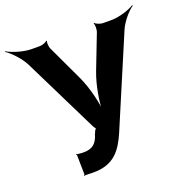

<svg xmlns="http://www.w3.org/2000/svg" viewBox="-177 -873 983 1010"><g transform="rotate(-20 314.5 -368.0)"><path d="M168 10H180C296 10 340 -59 375 -139L588 -641C605 -680 645 -727 672 -744L669 -747C643 -730 584 -711 542 -711H493C480 -711 455 -720 450 -728L446 -726C452 -718 451 -691 447 -679L372 -485C346 -417 330 -321 332 -267H336C334 -321 311 -416 280 -482L186 -682C182 -692 179 -717 184 -724L180 -726C176 -719 153 -711 141 -711H94C49 -711 -12 -730 -41 -748L-43 -745C-15 -727 30 -680 50 -640L258 -218C260 -214 268 -202 272 -202L271 -206C268 -206 261 -193 259 -190L254 -177C254 -177 255 -175 255 -176H251L252 -172C239 -133 219 -107 166 -107H158C150 -108 143 -108 135 -109H131C129 -109 127 -112 126 -113L123 -110C124 -109 127 -107 127 -105L129 3C129 5 126 8 125 9L128 12C129 11 132 8 134 9H137L138 7L140 11L142 9C150 9 160 10 168 10Z"/></g></svg>

Font: Asimov
Style: Edge
Weight: 500
Designer: Google
Version: Version 2.000980: 2014